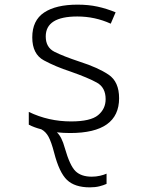

<svg xmlns="http://www.w3.org/2000/svg" viewBox="-20 -563 640 827"><path d="M439 229V185Q428 190 411 194Q394 198 375 198Q330 198 305.5 174.5Q281 151 259 74Q246 26 225 7Q254 10 282 10Q493 10 493 -140Q493 -211 447.5 -241.5Q402 -272 324 -297Q252 -321 214.5 -340Q177 -359 177 -406Q177 -492 313 -492Q389 -492 457 -461L478 -510Q439 -526 400 -534.5Q361 -543 314 -543Q221 -543 170 -509Q119 -475 119 -402Q119 -330 169 -303Q219 -276 283 -255Q360 -228 397.5 -207Q435 -186 435 -136Q435 -94 402.5 -67Q370 -40 286 -40Q189 -40 104 -81V-26Q127 -14 158 -6Q177 4 189 26Q201 48 213 94Q235 180 268.5 212Q302 244 367 244Q390 244 408 239.5Q426 235 439 229Z"/></svg>

Font: Noto Sans Mono UI Light
Style: Regular
Weight: 300
Designer: Monotype Design team
Foundry: Monotype Imaging Inc.
Version: 1.000